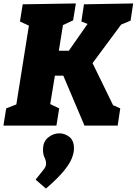

<svg xmlns="http://www.w3.org/2000/svg" viewBox="-32 -730 794 1116"><path d="M312 -100 296 0H-12L4 -100L63 -123L136 -581L84 -605L100 -705L409 -710L393 -612L334 -584L310 -435H368L477 -591L441 -605L456 -705L742 -710L727 -610L672 -587L506 -363L625 -119L667 -100L652 0H459L336 -290H287L260 -125ZM235 366 175 314Q206 275 221 256.5Q236 238 236 221Q236 204 227 186Q218 168 218 140Q218 93 248 69Q278 45 313 45Q345 45 371.5 66Q398 87 398 133Q398 160 384 193.5Q370 227 334.5 269Q299 311 235 366Z"/></svg>

Font: Bitter Black
Style: Italic
Weight: 900
Italic angle: -9°
Designer: Sol Matas, and Bitter project Authors
Foundry: Sol Matas
Version: Version 2.001